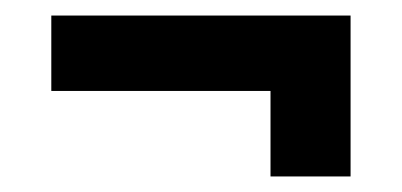

<svg xmlns="http://www.w3.org/2000/svg" viewBox="-20 -370 517 247"><path d="M328 -253H46V-350H431V-143H328Z"/></svg>

Font: Athiti SemiBold
Style: Regular
Weight: 600
Designer: CadsonDemak Team
Foundry: CadsonDemak
Version: Version 1.033